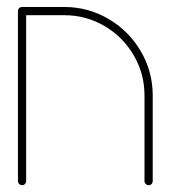

<svg xmlns="http://www.w3.org/2000/svg" viewBox="-20 -539 500 563"><path d="M32.6 -8.1V-506.7H56.7V-8.1Q56.7 -3 53.1 0.6Q49.6 4.1 44.8 4.1Q40 4.1 36.3 0.4Q32.6 -3.3 32.6 -8.1ZM415.9 4.1Q411.1 4.1 407.4 0.4Q403.7 -3.3 403.7 -8.1V-259.3Q403.7 -323 372 -377Q340.4 -431.1 286.3 -462.8Q232.2 -494.4 168.5 -494.4H44.8Q39.6 -494.4 36.1 -498Q32.6 -501.5 32.6 -506.7Q32.6 -511.5 36.1 -515Q39.6 -518.5 44.8 -518.5H168.5Q238.5 -518.5 298.1 -483.5Q357.8 -448.5 392.8 -388.9Q427.8 -329.3 427.8 -259.3V-8.1Q427.8 -3 424.3 0.6Q420.7 4.1 415.9 4.1Z"/></svg>

Font: 26F Galaxy Hebrew Thin
Style: Regular
Weight: 100
Designer: C₂₉H₂₅N₃O₅
Version: Version 1.000